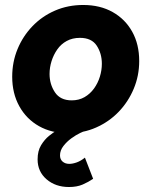

<svg xmlns="http://www.w3.org/2000/svg" viewBox="-20 -524 609 771"><path d="M254 11Q187 11 136.5 -17.5Q86 -46 57.5 -97.5Q29 -149 29 -216Q29 -275 50.5 -327Q72 -379 110.5 -419Q149 -459 201 -481.5Q253 -504 314 -504Q382 -504 432.5 -475.5Q483 -447 511 -396.5Q539 -346 539 -279Q539 -220 517 -167.5Q495 -115 456.5 -75Q418 -35 366 -12Q314 11 254 11ZM268 -121Q297 -121 319.5 -134Q342 -147 357.5 -168.5Q373 -190 381 -216Q389 -242 389 -268Q389 -309 368.5 -340.5Q348 -372 301 -372Q271 -372 248 -359.5Q225 -347 210 -325.5Q195 -304 187 -278.5Q179 -253 179 -227Q179 -186 200.5 -153.5Q222 -121 268 -121ZM257 227Q203 227 167 196Q131 165 131 116Q131 82 145 59Q159 36 177 21.5Q195 7 208 0H326Q319 2 302 10Q285 18 266.5 31.5Q248 45 234.5 62.5Q221 80 221 100Q221 116 231.5 125Q242 134 258 134Q272 134 288.5 128Q305 122 321 109L354 194Q335 207 312 217Q289 227 257 227Z"/></svg>

Font: Hanken Grotesk Black
Style: Italic
Weight: 900
Italic angle: -8°
Designer: Alfredo Marco Pradil
Foundry: Hanken Design Co.
Version: Version 3.013